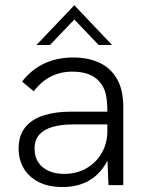

<svg xmlns="http://www.w3.org/2000/svg" viewBox="-20 -726 574 753"><path d="M225 7.5Q170 7.5 131.8 -12Q93.5 -31.5 73.2 -65.5Q53 -99.5 53 -143.5Q53 -194.5 78.8 -226.5Q104.5 -258.5 150.2 -273.2Q196 -288 256.5 -288H401Q401 -330 394.8 -357.8Q388.5 -385.5 367.5 -408.5Q334 -445 263.5 -445Q170.5 -445 112.5 -368L66.5 -406Q140 -500.5 267.5 -500.5Q326.5 -500.5 370.5 -479.8Q414.5 -459 439 -416.2Q463.5 -373.5 463.5 -307V0H405.5L401.5 -96Q347.5 7.5 225 7.5ZM230.5 -44Q282 -44 320.2 -66.8Q358.5 -89.5 379.8 -127.5Q401 -165.5 401 -211V-238H265Q220 -238 186.2 -228.2Q152.5 -218.5 134 -197.8Q115.5 -177 115.5 -143Q115.5 -110.5 130.8 -88.5Q146 -66.5 172 -55.2Q198 -44 230.5 -44ZM419.5 -549.5H367L271.5 -649.5L176 -549.5H123L271.5 -705.5Z"/></svg>

Font: Acari Sans Neue
Style: Regular
Weight: 400
Designer: Alfredo Marco Pradil (font), Cristiano Sobral (main changes)
Foundry: Hanken Design Co. (font), Cristiano Sobral (main changes)
Version: Version 2.459;March 19, 2022;FontCreator 14.0.0.2808 64-bit;